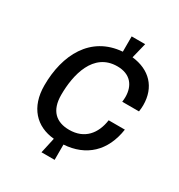

<svg xmlns="http://www.w3.org/2000/svg" viewBox="-167 -805 861 924"><g transform="rotate(30 263.5 -343.0)"><path d="M371 -693H296V-608C125 -595 50 -448 50 -279C50 -158 117 -88 218 -79L199 7H272V-78C393 -86 473 -159 492 -288H402C391 -209 345 -153 260 -153C188 -153 143 -192 143 -280C143 -391 176 -534 309 -534C382 -534 416 -488 416 -425C416 -416 415 -407 414 -398H507C509 -411 510 -423 510 -434C510 -534 449 -597 350 -608Z"/></g></svg>

Font: Chivo
Style: Italic
Weight: 400
Italic angle: -8°
Designer: Hector Gatti
Foundry: Omnibus-Type
Version: Version 1.003;PS 001.003;hotconv 1.0.70;makeotf.lib2.5.58329